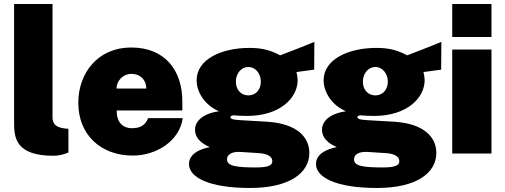

<svg xmlns="http://www.w3.org/2000/svg" viewBox="-20 -763 2508 954"><path d="M247 11C272 11 297 4 320 -5V-123L299 -125C247 -132 241 -157 241 -182V-743H50V-156C50 -80 56 11 247 11Z M560 -214H886V-259C886 -412 801 -527 632 -527C466 -527 369 -400 369 -252C369 -95 479 10 640 10C755 10 872 -61 888 -176H716C700 -136 671 -126 635 -126C593 -126 559 -152 560 -214ZM559 -323C559 -362 592 -396 632 -396C681 -396 707 -362 707 -323Z M1222 171C1418 171 1517 97 1517 -3C1517 -83 1454 -148 1311 -158C1267 -161 1226 -163 1208 -164C1157 -167 1125 -167 1125 -181C1125 -186 1129 -188 1139 -190C1156 -188 1192 -187 1208 -187C1372 -187 1459 -277 1459 -365C1459 -371 1457 -390 1453 -405L1541 -417L1542 -555C1485 -531 1411 -503 1372 -488C1334 -508 1294 -525 1220 -525C1079 -525 957 -468 957 -364C957 -309 993 -243 1068 -210C987 -199 949 -160 949 -119C949 -62 1007 -40 1022 -32C1014 -30 919 -15 919 52C919 118 1018 171 1222 171ZM1214 -289C1177 -289 1152 -318 1152 -357C1152 -396 1177 -430 1214 -430C1251 -430 1276 -396 1276 -357C1276 -318 1251 -289 1214 -289ZM1252 69C1153 69 1108 62 1108 29C1108 12 1121 -11 1175 -8L1269 -2C1309 1 1333 15 1333 37C1333 56 1320 69 1252 69Z M1853 171C2049 171 2148 97 2148 -3C2148 -83 2085 -148 1942 -158C1898 -161 1857 -163 1839 -164C1788 -167 1756 -167 1756 -181C1756 -186 1760 -188 1770 -190C1787 -188 1823 -187 1839 -187C2003 -187 2090 -277 2090 -365C2090 -371 2088 -390 2084 -405L2172 -417L2173 -555C2116 -531 2042 -503 2003 -488C1965 -508 1925 -525 1851 -525C1710 -525 1588 -468 1588 -364C1588 -309 1624 -243 1699 -210C1618 -199 1580 -160 1580 -119C1580 -62 1638 -40 1653 -32C1645 -30 1550 -15 1550 52C1550 118 1649 171 1853 171ZM1845 -289C1808 -289 1783 -318 1783 -357C1783 -396 1808 -430 1845 -430C1882 -430 1907 -396 1907 -357C1907 -318 1882 -289 1845 -289ZM1883 69C1784 69 1739 62 1739 29C1739 12 1752 -11 1806 -8L1900 -2C1940 1 1964 15 1964 37C1964 56 1951 69 1883 69Z M2422 -743H2227V-579H2422ZM2422 -517H2227V0H2422Z"/></svg>

Font: United Sans Black
Style: Regular
Weight: 900
Designer: Pablo Impallari, Rodrigo Fuenzalida (Modified by Dan O. Williams)
Version: Version 1.000;PS 001.000;hotconv 1.0.88;makeotf.lib2.5.64775